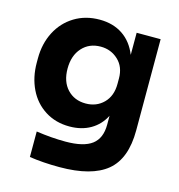

<svg xmlns="http://www.w3.org/2000/svg" viewBox="-114 -664 914 982"><g transform="rotate(15 343.0 -173.0)"><path d="M130 207V72Q211 84 285 84Q381 84 425 50.5Q469 17 469 -55V-102Q443 -51 395.5 -23.5Q348 4 284 4Q211 4 155 -31.5Q99 -67 69 -129Q39 -191 39 -268V-291Q39 -369 71 -431Q103 -493 161 -528.5Q219 -564 294 -564Q365 -564 416 -530Q467 -496 493 -431V-548H620V-65Q620 85 539.5 151.5Q459 218 289 218Q202 218 130 207ZM466 -270V-299Q466 -360 427.5 -396Q389 -432 335 -432Q274 -432 236.5 -390.5Q199 -349 199 -280Q199 -211 236.5 -171Q274 -131 334 -131Q391 -131 428.5 -168.5Q466 -206 466 -270Z"/></g></svg>

Font: Sora-SIA
Style: Bold
Weight: 700
Designer: Jonathan Barnbrook, Julián Moncada
Foundry: Barnbrook Fonts
Version: Version 2.000